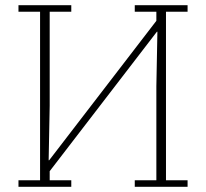

<svg xmlns="http://www.w3.org/2000/svg" viewBox="-20 -718 792 738"><path d="M51 -25H134V-673H51V-698H254V-673H171V-312L167 -102H169L581 -638V-673H498V-698H701V-673H618V-25H701V0H498V-25H581V-386L585 -596H583L171 -60V-25H254V0H51Z"/></svg>

Font: IBM Plex Serif ExtraLight
Style: Regular
Weight: 200
Designer: Mike Abbink, Paul van der Laan, Pieter van Rosmalen
Foundry: Bold Monday
Version: Version 2.5